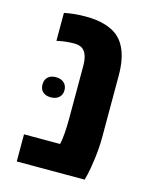

<svg xmlns="http://www.w3.org/2000/svg" viewBox="-100 -709 629 778"><g transform="rotate(15 214.5 -320.0)"><path d="M73.7 -630.9Q115.2 -639.6 162.6 -639.6Q210 -639.6 243.4 -629.6Q276.9 -619.6 297.9 -602.5Q318.8 -585.4 331.5 -559.6Q354 -514.6 354 -443.4V-187Q354 -141.1 347.9 -94.5Q341.8 -47.9 335.9 -23.9L329.6 0H44.9V-113.8H196.3Q205.1 -151.4 205.1 -226.1V-443.4Q205.1 -499.5 177.7 -515.1Q165.5 -522 147.5 -522Q110.4 -522 73.7 -513.7ZM64.9 -328.6Q64.9 -348.6 77.1 -359.9Q89.4 -371.1 110.6 -371.1Q131.8 -371.1 144.5 -359.4Q157.2 -347.7 157.2 -328.6Q157.2 -309.6 144.5 -298.1Q131.8 -286.6 110.4 -286.6Q88.9 -286.6 76.9 -297.6Q64.9 -308.6 64.9 -328.6Z"/></g></svg>

Font: Open Sans Hebrew
Style: Bold
Weight: 700
Foundry: Ascender Corporation, Yanek Iontef
Version: Version 2.001;PS 002.001;hotconv 1.0.70;makeotf.lib2.5.58329